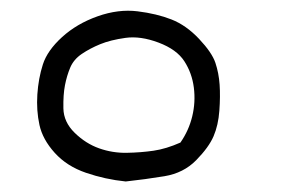

<svg xmlns="http://www.w3.org/2000/svg" viewBox="-20 -160 540 365"><path d="M219 185Q180 181 143.5 168.5Q107 156 84 130.5Q61 105 55 77.5Q49 50 51 19.5Q53 -11 61.5 -37.5Q70 -64 98 -89.5Q126 -115 165.5 -129Q205 -143 241.5 -138.5Q278 -134 306 -123Q334 -112 358.5 -86Q383 -60 389.5 -40.5Q396 -21 397.5 1Q399 23 397 50.5Q395 78 386 99Q377 120 353 144.5Q329 169 292.5 175Q256 181 219 185ZM323 111Q339 88 345.5 61Q352 34 348.5 6.5Q345 -21 330.5 -43.5Q316 -66 281.5 -79Q247 -92 218.5 -88Q190 -84 170.5 -76Q151 -68 135.5 -57.5Q120 -47 113.5 -31.5Q107 -16 103.5 2Q100 20 100.5 46Q101 72 122 92.5Q143 113 168.5 122Q194 131 221 130.5Q248 130 272 126.5Q296 123 323 111Z"/></svg>

Font: NaniFont Regular
Style: Regular
Weight: 400
Designer: Nanigashitei
Version: Version 1.036